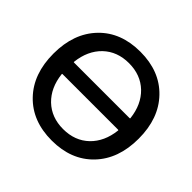

<svg xmlns="http://www.w3.org/2000/svg" viewBox="-178 -963 1150 1150"><g transform="rotate(45 397.0 -388.0)"><path d="M159.2 -440.4Q158.2 -436.5 162.1 -436.5H632.8Q637.7 -436.5 636.7 -440.4Q625 -543.9 561.5 -605.5Q497.1 -667 397.9 -667Q298.8 -667 234.4 -605.5Q170.9 -543.9 159.2 -440.4ZM162.1 -338.9Q158.2 -338.9 159.2 -335Q170.9 -231.4 234.4 -169.9Q298.8 -108.4 397.9 -108.4Q497.1 -108.4 561.5 -169.9Q625 -231.4 636.7 -335Q637.7 -338.9 632.8 -338.9ZM135.7 -662.1Q233.4 -763.7 397.9 -763.7Q562.5 -763.7 660.6 -661.6Q758.8 -559.6 758.8 -387.7Q758.8 -215.8 660.6 -113.8Q562.5 -11.7 397.9 -11.7Q233.4 -11.7 135.3 -113.8Q37.1 -215.8 37.1 -387.7Q37.1 -559.6 135.7 -662.1Z"/></g></svg>

Font: Gen Jyuu GothicL Medium
Style: Regular
Weight: 500
Designer: [Source Han Sans]
Ryoko NISHIZUKA  (kana & ideographs); Paul D. Hunt (Latin, Greek & Cyrillic); Wenlong ZHANG  (bopomofo
Version: Version 1.002.20150607